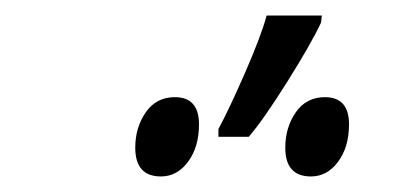

<svg xmlns="http://www.w3.org/2000/svg" viewBox="-20 -858 528 247"><path d="M261 -682H300Q319 -704 350 -753.5Q381 -803 393 -829L394 -838H323Q316 -812 295.5 -765Q275 -718 261 -692ZM187 -631Q208 -631 222 -650Q236 -669 236 -698Q236 -733 205 -733Q181 -733 167.5 -713.5Q154 -694 154 -668Q154 -631 187 -631ZM380 -631Q401 -631 415 -650Q429 -669 429 -698Q429 -733 398 -733Q374 -733 360.5 -713.5Q347 -694 347 -668Q347 -631 380 -631Z"/></svg>

Font: Noto Sans UI Condensed
Style: Italic
Weight: 400
Width: 3
Italic angle: -12°
Designer: Monotype Design Team
Foundry: Monotype Imaging Inc.
Version: Version 1.901